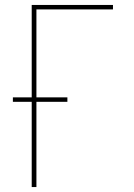

<svg xmlns="http://www.w3.org/2000/svg" viewBox="-20 -755 540 775"><path d="M108 0V-344H32V-362H108V-735H436V-717H127V-362H252V-344H127V0Z"/></svg>

Font: Iosevka SS18 Thin
Style: Regular
Weight: 100
Monospace: yes
Designer: Belleve Invis
Foundry: Belleve Invis
Version: Version 25.1.1; ttfautohint (v1.8.4)